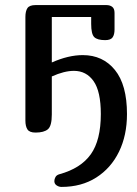

<svg xmlns="http://www.w3.org/2000/svg" viewBox="-20 -522 540 756"><path d="M120 0Q96 0 88 -12.5Q80 -25 80 -47V-455Q80 -478 88 -490Q96 -502 120 -502H399Q413 -502 422 -495Q431 -488 431 -471V-406Q431 -386 423.5 -375Q416 -364 394 -364Q363 -364 351 -376Q339 -388 339 -428V-455H184V-276Q249 -305 306 -305Q385 -305 432.5 -246.5Q480 -188 480 -73Q480 11 448.5 75.5Q417 140 359 177Q301 214 222 214Q212 214 203 208Q194 202 194 191Q194 183 198.5 175Q203 167 214 164Q298 141 337.5 85.5Q377 30 377 -73Q377 -162 348.5 -202.5Q320 -243 271 -243Q233 -243 184 -221V-71Q184 -26 168.5 -13Q153 0 120 0Z"/></svg>

Font: Marmelad
Style: Regular
Weight: 400
Designer: Manvel Shmavonyan
Foundry: Cyreal
Version: Version 1.110; ttfautohint (v1.8.4.7-5d5b)